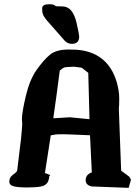

<svg xmlns="http://www.w3.org/2000/svg" viewBox="-20 -908 677 927"><path d="M362.3 -731.9Q362.3 -696.3 327.1 -696.3Q306.6 -696.3 292 -711.9L217.8 -796.4Q184.6 -831.1 184.1 -853.5Q184.1 -856 183.6 -867.2V-868.2Q183.6 -887.7 218.8 -887.7H220.7Q243.2 -886.7 249.5 -877.9Q256.8 -877 281.2 -877Q332 -877 350.1 -795.9Q362.3 -741.7 362.3 -731.9ZM393.6 -37.6Q393.6 -65.4 423.3 -75.7Q418.5 -165.5 414.6 -254.9Q384.8 -255.9 322.8 -258.8Q300.3 -259.8 284.2 -259.8Q278.8 -259.8 274.4 -259.8Q253.9 -259.8 246.1 -258.3Q231.4 -255.4 225.1 -254.4Q211.4 -163.1 196.8 -71.8Q198.7 -71.3 202.6 -70.8L222.7 -62.5L216.3 -54.2L217.8 -51.3L212.4 -31.7Q202.1 -11.7 176.5 -7.3Q150.9 -2.9 110.4 -2.9Q69.8 -2.9 47.4 -8.1Q24.9 -13.2 24.9 -32.5Q24.9 -51.8 43.9 -65.4Q63 -79.1 63 -85L81.5 -238.3Q85.9 -281.7 87.4 -308.6L85.9 -333Q85.9 -365.2 104.5 -443.8Q123 -522.5 156.2 -569.8Q189.5 -617.2 220.2 -643.1Q251 -668.9 310.1 -668.9Q324.7 -668.9 347.2 -668Q498.5 -658.2 543 -513.7Q555.7 -469.2 555.7 -432.9Q555.7 -396.5 553.7 -384.8L564.9 -84L604.5 -54.7L612.3 -40L601.1 -1L422.9 -7.8Q395.5 -13.7 393.6 -35.2ZM337.9 -585.9Q296.9 -585 290 -582Q282.2 -578.6 275.9 -573Q269.5 -567.4 268.6 -567.4Q253.9 -451.7 237.3 -336.9L317.9 -341.8Q365.2 -336.9 412.1 -332.5Q408.7 -444.3 406.2 -556.2L374.5 -581.1Z"/></svg>

Font: Drukaatie burti
Style: Bold
Weight: 700
Version: Version 0.14